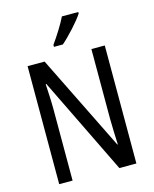

<svg xmlns="http://www.w3.org/2000/svg" viewBox="-136 -1032 898 1122"><g transform="rotate(-15 313.0 -471.5)"><path d="M448 -934V-943H349C327 -898 293 -844 258 -795V-783H312C354 -819 423 -894 448 -934ZM547 0V-714H466V-294C466 -247 469 -187 471 -136H468L183 -714H80V0H161V-426C161 -477 158 -533 155 -585H159L444 0Z"/></g></svg>

Font: Noto Sans Condensed
Style: Regular
Weight: 400
Width: 3
Designer: Monotype Design Team
Foundry: Monotype Imaging Inc.
Version: Version 2.013